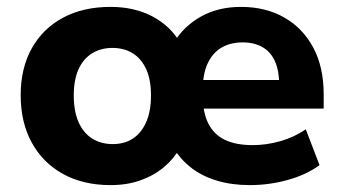

<svg xmlns="http://www.w3.org/2000/svg" viewBox="-20 -526 995 557"><path d="M301 11Q221 11 162.5 -21.5Q104 -54 72 -112.5Q40 -171 40 -250Q40 -328 72 -385.5Q104 -443 162.5 -474.5Q221 -506 301 -506Q369 -506 421 -479Q473 -452 503 -402H484Q513 -450 563 -478Q613 -506 679 -506Q751 -506 805 -475Q859 -444 889 -387.5Q919 -331 919 -253V-211H547V-294H805L790 -280Q790 -320 778 -347.5Q766 -375 742 -389Q718 -403 684 -403Q648 -403 622 -387.5Q596 -372 582 -341Q568 -310 568 -264V-251Q568 -200 584.5 -167.5Q601 -135 633 -120Q665 -105 713 -105Q753 -105 793.5 -116.5Q834 -128 867 -151L907 -47Q869 -19 815 -4Q761 11 705 11Q652 11 609 -2Q566 -15 534.5 -39.5Q503 -64 483 -98H503Q485 -66 456 -41.5Q427 -17 388 -3Q349 11 301 11ZM307 -108Q341 -108 365.5 -124Q390 -140 404 -171.5Q418 -203 418 -249Q418 -295 404 -325.5Q390 -356 365 -371.5Q340 -387 306 -387Q273 -387 247.5 -371.5Q222 -356 208 -325.5Q194 -295 194 -249Q194 -203 208 -171.5Q222 -140 247.5 -124Q273 -108 307 -108Z"/></svg>

Font: Nunito Sans 10pt ExtraBold
Style: Regular
Weight: 800
Designer: Vernon Adams
Foundry: Vernon Adams
Version: Version 3.101;gftools[0.9.27]